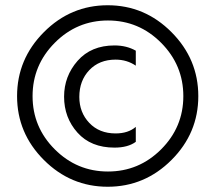

<svg xmlns="http://www.w3.org/2000/svg" viewBox="-20 -702 820 731"><path d="M497 -162Q467 -140 416 -140Q326 -140 275 -197Q224 -254 224 -334Q224 -412 275.5 -470.5Q327 -529 416 -529Q462 -529 497 -509V-452Q463 -475 420 -475Q358 -475 320 -435Q282 -395 282 -333Q282 -274 320 -234Q358 -194 420 -194Q468 -194 497 -219ZM633 -579.5Q735 -477 735 -336Q735 -195 633 -93Q531 9 390 9Q249 9 147 -93Q45 -195 45 -336Q45 -477 147 -579.5Q249 -682 390 -682Q531 -682 633 -579.5ZM188.5 -539Q104 -454 104 -336Q104 -218 188.5 -133.5Q273 -49 391 -49Q509 -49 593.5 -133.5Q678 -218 678 -336Q678 -454 593.5 -539Q509 -624 391 -624Q273 -624 188.5 -539Z"/></svg>

Font: Hind Madurai Light
Style: Regular
Weight: 300
Designer: Jyotish Sonowal
Foundry: Indian Type Foundry
Version: Version 1.001;PS 1.0;hotconv 1.0.86;makeotf.lib2.5.63406; tt